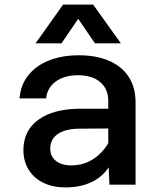

<svg xmlns="http://www.w3.org/2000/svg" viewBox="-20 -805 690 837"><path d="M457 0 452 -117V-365Q452 -417 417 -447Q382 -477 320 -477Q261 -477 223.5 -450Q186 -423 181 -376H65Q70 -435 103.5 -477Q137 -519 193.5 -541.5Q250 -564 324 -564Q400 -564 455.5 -540Q511 -516 541 -470Q571 -424 571 -358V0ZM265 12Q211 12 169.5 -8Q128 -28 105 -65Q82 -102 82 -151Q82 -236 148 -283.5Q214 -331 331 -331H466V-245L327 -244Q267 -244 233 -221.5Q199 -199 199 -157Q199 -124 223.5 -104Q248 -84 291 -84Q346 -84 389.5 -113.5Q433 -143 460 -195L473 -111Q447 -50 394 -19Q341 12 265 12ZM135 -616 255 -785H386L507 -616H394L321 -723L248 -616Z"/></svg>

Font: Azeret Mono Medium
Style: Regular
Weight: 500
Designer: Martin Vácha
Foundry: Displaay
Version: Version 1.002